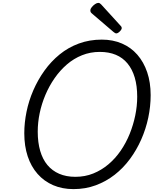

<svg xmlns="http://www.w3.org/2000/svg" viewBox="-20 -1289 1067 1328"><path d="M488 19Q411 19 348 -8Q285 -35 240 -86Q195 -137 171.5 -208Q148 -279 148 -367Q148 -440 163.5 -516Q179 -592 210.5 -664.5Q242 -737 287.5 -800.5Q333 -864 392.5 -912.5Q452 -961 525.5 -988Q599 -1015 684 -1015Q761 -1015 823.5 -988Q886 -961 930 -910.5Q974 -860 998 -789.5Q1022 -719 1022 -631Q1022 -553 1005.5 -475Q989 -397 957 -324.5Q925 -252 879 -189.5Q833 -127 773.5 -80.5Q714 -34 642.5 -7.5Q571 19 488 19ZM501 -66Q568 -66 625 -89Q682 -112 730 -152.5Q778 -193 815 -247Q852 -301 877 -363Q902 -425 915.5 -490.5Q929 -556 929 -620Q929 -695 912 -752.5Q895 -810 862 -850Q829 -890 781 -910Q733 -930 670 -930Q605 -930 547.5 -907Q490 -884 442.5 -843Q395 -802 357.5 -748Q320 -694 294 -632.5Q268 -571 254.5 -506.5Q241 -442 241 -378Q241 -304 258 -245.5Q275 -187 308 -147.5Q341 -108 389.5 -87Q438 -66 501 -66ZM784 -1058Q780 -1058 775 -1061Q770 -1064 765 -1068L620 -1192Q610 -1200 607.5 -1205Q605 -1210 605 -1217Q605 -1228 615 -1240Q625 -1252 637.5 -1260.5Q650 -1269 660 -1269Q666 -1269 670.5 -1266Q675 -1263 680 -1258L813 -1112Q819 -1106 820.5 -1102Q822 -1098 822 -1095Q822 -1085 808.5 -1071.5Q795 -1058 784 -1058Z"/></svg>

Font: Playwrite AU NSW
Style: Regular
Weight: 400
Designer: Veronika Burian, José Scaglione
Foundry: TypeTogether
Version: Version 1.002